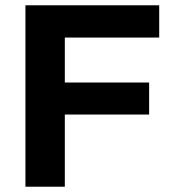

<svg xmlns="http://www.w3.org/2000/svg" viewBox="-20 -706 662 726"><path d="M76.2 0V-686H582V-564H225.1V-394H543.9V-272.9H225.1V0Z"/></svg>

Font: Archivo
Style: Bold
Weight: 700
Designer: Hector Gatti
Foundry: Omnibus-Type
Version: Version 2.001